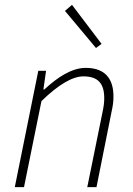

<svg xmlns="http://www.w3.org/2000/svg" viewBox="-20 -772 549 792"><path d="M41 0H79L151 -355C224 -426 281 -457 324 -457C385 -457 410 -427 410 -367C410 -348 408 -334 402 -305L340 0H378L440 -310C446 -338 448 -351 448 -375C448 -444 416 -492 334 -492C276 -492 218 -454 163 -403H159L170 -480H138ZM376 -574 399 -591 277 -752 248 -727Z"/></svg>

Font: Source Sans Pro Light
Style: Italic
Weight: 300
Italic angle: -11°
Designer: Paul D. Hunt
Foundry: Adobe Systems Incorporated
Version: Version 3.006;hotconv 1.0.111;makeotfexe 2.5.65597